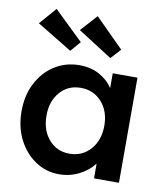

<svg xmlns="http://www.w3.org/2000/svg" viewBox="-88 -865 818 948"><g transform="rotate(10 321.0 -391.0)"><path d="M271 10Q206 10 152.5 -26Q99 -62 67.5 -124Q36 -186 36 -265Q36 -345 68 -406.5Q100 -468 155 -503Q210 -538 279 -538Q336 -538 379 -514.5Q422 -491 447 -453V-527H571V0H446V-74Q419 -38 372.5 -14Q326 10 271 10ZM305 -99Q369 -99 410 -145.5Q451 -192 451 -265Q451 -337 410 -383Q369 -429 305 -429Q241 -429 201 -383Q161 -337 161 -265Q161 -192 201 -145.5Q241 -99 305 -99ZM422 -599 250 -709 325 -792 468 -649ZM221 -600 45 -707 119 -792 265 -651Z"/></g></svg>

Font: Lexend Deca Medium
Style: Regular
Weight: 500
Designer: Bonnie Shaver-Troup, Thomas Jockin
Foundry: Lexend
Version: Version 1.008; ttfautohint (v1.8.4.7-5d5b)